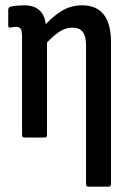

<svg xmlns="http://www.w3.org/2000/svg" viewBox="-20 -518 489 723"><path d="M313 185Q304 185 304 175V-347Q304 -382 291.5 -398Q279 -414 252 -414Q227 -414 202 -397.5Q177 -381 146 -346L139 -412Q174 -453 210 -475.5Q246 -498 289 -498Q343 -498 370.5 -463.5Q398 -429 398 -358V175Q398 185 389 185ZM73 0Q63 0 63 -10V-379Q63 -402 58 -409.5Q53 -417 41 -417Q35 -417 29.5 -416Q24 -415 18 -414Q11 -413 11 -422V-481Q11 -490 20 -493Q33 -496 46.5 -497Q60 -498 72 -498Q111 -498 132 -476Q153 -454 153 -411V-397L157 -373V-10Q157 0 148 0Z"/></svg>

Font: Sofia Sans Condensed SemiBold
Style: Regular
Weight: 600
Designer: Botio Nikoltchev, Ani Petrova
Foundry: lettersoup
Version: Version 4.101